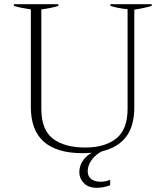

<svg xmlns="http://www.w3.org/2000/svg" viewBox="-20 -720 789 915"><path d="M703 -700V-692Q667 -681 620 -674V-209Q620 -119 581 -68Q542 -17 466 1Q436 16 417 42Q398 68 398 96Q398 121 415 133.5Q432 146 459 146Q483 146 505 137V163Q472 175 441 175Q401 175 379.5 152.5Q358 130 358 101Q358 72 373.5 48Q389 24 417 8Q391 10 374 10Q127 10 127 -209V-675Q75 -683 46 -692V-700H258V-692Q228 -682 177 -675V-201Q177 -101 232.5 -59Q288 -17 387 -17Q480 -17 534 -60Q588 -103 588 -201V-676Q540 -681 506 -692V-700Z"/></svg>

Font: Trirong ExtraLight
Style: Regular
Weight: 275
Designer: Katatrad Team
Foundry: CadsonDemak
Version: Version 1.001